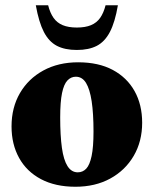

<svg xmlns="http://www.w3.org/2000/svg" viewBox="-20 -697 586 732"><path d="M276.5 -40Q295.5 -40 308.8 -54Q322 -68 329.2 -102Q336.5 -136 336.5 -195.5Q336.5 -264.5 329.5 -310.8Q322.5 -357 308 -380.8Q293.5 -404.5 269 -404.5Q250.5 -404.5 237 -390.2Q223.5 -376 216.5 -342.2Q209.5 -308.5 209.5 -249Q209.5 -180 216 -133.5Q222.5 -87 237.5 -63.5Q252.5 -40 276.5 -40ZM267.5 15Q191 15 136.2 -14Q81.5 -43 52.8 -95Q24 -147 24 -215Q24 -287 56 -342Q88 -397 145.2 -428.2Q202.5 -459.5 278 -459.5Q355.5 -459.5 409.8 -430.5Q464 -401.5 493 -349.8Q522 -298 522 -229Q522 -158 489.8 -102.8Q457.5 -47.5 400.2 -16.2Q343 15 267.5 15ZM273 -592Q305 -592 326.8 -601Q348.5 -610 361.8 -628.8Q375 -647.5 382.5 -677H429.5Q418.5 -612.5 399 -575.2Q379.5 -538 349 -522.2Q318.5 -506.5 273 -506.5Q227.5 -506.5 197 -522.2Q166.5 -538 147.2 -575.2Q128 -612.5 116.5 -677H163.5Q171 -647.5 184.2 -628.8Q197.5 -610 219.2 -601Q241 -592 273 -592Z"/></svg>

Font: Newsreader 24pt ExtraBold
Style: Regular
Weight: 800
Designer: Hugues Gentile
Foundry: Production Type
Version: Version 1.003